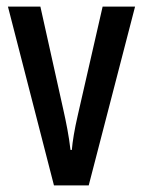

<svg xmlns="http://www.w3.org/2000/svg" viewBox="-20 -560 432 580"><path d="M143 0H248L388 -540H290L215 -212C205 -169 199 -132 197 -107H193C188 -150 180 -190 171 -230L102 -540H4Z"/></svg>

Font: Noto Sans Khmer ExtraCondensed Medium
Style: Regular
Weight: 500
Width: 2
Designer: Danh Hong and the Monotype Design Team
Foundry: Monotype Imaging Inc.
Version: Version 2.004